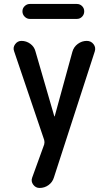

<svg xmlns="http://www.w3.org/2000/svg" viewBox="-20 -725 540 965"><path d="M202.1 -21.5 50.8 -467.8Q43.9 -486.3 56.2 -502.9Q68.4 -519.5 87.9 -519.5Q112.3 -519.5 132.3 -504.9Q152.3 -490.2 158.2 -466.8L252.9 -140.6Q252.9 -139.6 253.9 -139.6Q254.9 -139.6 254.9 -140.6L343.8 -464.8Q350.6 -489.3 371.1 -504.4Q391.6 -519.5 416 -519.5Q437.5 -519.5 450.2 -502.9Q462.9 -486.3 456.1 -465.8L251 167Q244.1 190.4 224.1 205.1Q204.1 219.7 178.7 219.7Q159.2 219.7 147 203.1Q134.8 186.5 141.6 168L202.1 1Q205.1 -10.7 202.1 -21.5ZM129.9 -705.1H366.2Q381.8 -705.1 392.6 -694.3Q403.3 -683.6 403.3 -668Q403.3 -652.3 392.6 -641.1Q381.8 -629.9 366.2 -629.9H129.9Q115.2 -629.9 104 -641.1Q92.8 -652.3 92.8 -668Q92.8 -683.6 104 -694.3Q115.2 -705.1 129.9 -705.1Z"/></svg>

Font: Rounded-X Mgen+ 1mn medium
Style: Regular
Weight: 500
Designer: [Source Han Sans]
Ryoko NISHIZUKA  (kana & ideographs); Paul D. Hunt (Latin, Greek & Cyrillic); Wenlong ZHANG  (bopomofo
Version: Version 1.059.20150602